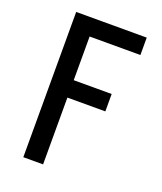

<svg xmlns="http://www.w3.org/2000/svg" viewBox="-136 -824 772 913"><g transform="rotate(20 250.0 -367.5)"><path d="M91 0V-735H448V-647H191V-426H383V-338H191V0Z"/></g></svg>

Font: Zed Sans Semibold
Style: Regular
Weight: 600
Designer: Belleve Invis
Foundry: Belleve Invis
Version: Version 1.0.0; ttfautohint (v1.8.4)